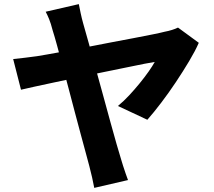

<svg xmlns="http://www.w3.org/2000/svg" viewBox="-20 -843 1040 933"><path d="M363 -823Q367 -803 372 -779Q377 -755 384 -730Q396 -689 411.5 -632.5Q427 -576 445 -510.5Q463 -445 481.5 -378Q500 -311 516.5 -250Q533 -189 547 -141Q561 -93 569 -67Q572 -56 578 -37.5Q584 -19 590.5 0Q597 19 602 32L438 70Q434 48 427.5 19Q421 -10 414 -36Q408 -58 397.5 -97.5Q387 -137 373 -188Q359 -239 344 -296.5Q329 -354 313.5 -412.5Q298 -471 283.5 -525Q269 -579 257 -623Q245 -667 236 -695Q227 -730 218.5 -750.5Q210 -771 202 -786ZM946 -635Q929 -596 899.5 -546.5Q870 -497 835 -444.5Q800 -392 763.5 -344Q727 -296 696 -261L553 -328Q581 -351 607.5 -379.5Q634 -408 658.5 -438Q683 -468 702 -495Q721 -522 732 -542Q718 -540 681.5 -533Q645 -526 593 -515Q541 -504 480.5 -492Q420 -480 359.5 -467Q299 -454 243.5 -442.5Q188 -431 146 -421.5Q104 -412 82 -407L44 -556Q74 -559 102 -562.5Q130 -566 160 -570Q174 -572 210 -578.5Q246 -585 296 -594Q346 -603 403.5 -614.5Q461 -626 519.5 -637Q578 -648 630.5 -658Q683 -668 722.5 -676Q762 -684 781 -689Q798 -692 815.5 -697.5Q833 -703 845 -709Z"/></svg>

Font: Noto Sans JP Thin ExtraBold
Style: Regular
Weight: 800
Version: Version 2.004-H2;hotconv 1.0.118;makeotfexe 2.5.65603